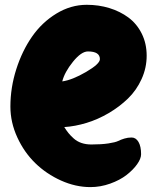

<svg xmlns="http://www.w3.org/2000/svg" viewBox="-20 -784 646 792"><path d="M245.1 -259.8Q254.4 -245.1 262.2 -235.4Q270 -225.6 283.7 -213.1Q297.4 -200.7 315.9 -194.3Q334.5 -188 356.9 -188Q398.4 -188 427.2 -192.4Q456.1 -196.8 467.3 -202.4Q478.5 -208 492.9 -212.4Q507.3 -216.8 522.9 -216.8Q540.5 -216.8 551.3 -198.5Q562 -180.2 562 -147.9Q562 -129.4 545.4 -106.2Q528.8 -83 501.7 -62Q474.6 -41 434.6 -26.6Q394.5 -12.2 353 -12.2Q292 -12.2 231.7 -39.3Q171.4 -66.4 125.5 -111.1Q79.6 -155.8 51.3 -217.5Q22.9 -279.3 22.9 -344.2Q22.9 -422.4 47.1 -498.3Q71.3 -574.2 112.3 -633.1Q153.3 -691.9 212.6 -728Q272 -764.2 337.9 -764.2Q387.2 -764.2 431.2 -750.7Q475.1 -737.3 509.8 -711.7Q544.4 -686 564.7 -645.3Q585 -604.5 585 -554.2Q585 -503.9 564 -457.8Q543 -411.6 508.1 -377.7Q473.1 -343.8 428.7 -317.6Q384.3 -291.5 337.2 -277.1Q290 -262.7 245.1 -259.8ZM392.1 -540Q392.1 -571.8 342.8 -571.8Q315.4 -571.8 281 -529.3Q246.6 -486.8 236.8 -448.2Q278.3 -454.1 335.2 -487.3Q392.1 -520.5 392.1 -540Z"/></svg>

Font: Blue Custard
Style: Regular
Weight: 400
Version: Version 01.01